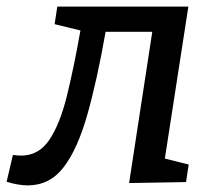

<svg xmlns="http://www.w3.org/2000/svg" viewBox="-61 -550 644 580"><path d="M-41 -1 -22 -82Q-9 -80 3 -80Q56 -80 88 -127.5Q120 -175 141 -260Q162 -345 182 -458L104 -477L112 -530H508L437 -71L509 -53L501 0L329 3L399 -454H258Q232 -306 202.5 -202.5Q173 -99 131 -44.5Q89 10 23 10Q-6 10 -41 -1Z"/></svg>

Font: Bitter Medium
Style: Italic
Weight: 500
Italic angle: -9°
Designer: Sol Matas, and Bitter project Authors
Foundry: Sol Matas
Version: Version 2.001